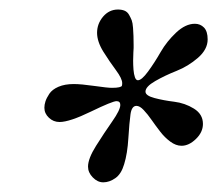

<svg xmlns="http://www.w3.org/2000/svg" viewBox="-20 -669 455 395"><path d="M263.7 -503.9Q271.5 -503.9 284.7 -522Q297.9 -540 310.5 -562Q323.2 -584 342.5 -602.1Q361.8 -620.1 380.9 -620.1Q392.1 -620.1 399.7 -612.3Q407.2 -604.5 407.2 -587.9Q407.2 -567.4 387.2 -550Q367.2 -532.7 343.3 -523.2Q319.3 -513.7 299.3 -502.2Q279.3 -490.7 279.3 -480.5Q279.3 -472.2 297.9 -467.3Q316.4 -462.4 338.4 -459.7Q360.4 -457 378.9 -445.6Q397.5 -434.1 397.5 -414.1Q397.5 -397 383.1 -383.1Q368.7 -369.1 353.5 -369.1Q341.8 -369.1 330.3 -377.7Q318.8 -386.2 309.6 -398.2Q300.3 -410.2 292 -422.1Q283.7 -434.1 275.6 -442.6Q267.6 -451.2 260.7 -451.2Q251 -451.2 248.5 -434.1Q246.1 -417 244.1 -385Q242.2 -353 235.4 -331.1Q229.5 -311 217.3 -302.5Q205.1 -293.9 192.4 -293.9Q180.7 -293.9 170.9 -304Q161.1 -314 161.1 -326.2Q161.1 -342.8 177.7 -369.1Q194.3 -395.5 210.9 -419.2Q227.5 -442.9 227.5 -453.1Q227.5 -460.9 219.7 -460.9Q211.4 -460.9 167.2 -439.5Q123 -418 102.5 -418Q89.8 -418 80.6 -426.8Q71.3 -435.5 71.3 -447.3Q71.3 -453.6 73.5 -460.4Q75.7 -467.3 81.5 -476.1Q87.4 -484.9 100.3 -490.5Q113.3 -496.1 131.8 -496.1Q147 -496.1 174.1 -492.2Q201.2 -488.3 210 -488.3Q220.2 -488.3 225.1 -489.5Q230 -490.7 230.7 -492.4Q231.4 -494.1 231.4 -498Q231.4 -507.3 218.5 -524.7Q205.6 -542 192.6 -562.7Q179.7 -583.5 179.7 -601.6Q179.7 -620.1 192.1 -634.8Q204.6 -649.4 222.7 -649.4Q230.5 -649.4 236.3 -647Q242.2 -644.5 245.6 -638.4Q249 -632.3 251 -627.2Q252.9 -622.1 253.7 -611.6Q254.4 -601.1 254.6 -595Q254.9 -588.9 254.9 -576.2Q254.9 -572.3 254.9 -570.3L254.4 -561.5Q253.9 -552.7 253.9 -544.2Q253.9 -535.6 254.6 -525.9Q255.4 -516.1 257.6 -510Q259.8 -503.9 263.7 -503.9Z"/></svg>

Font: Crimson
Style: BoldItalic
Weight: 700
Italic angle: -11°
Version: Version 0.8